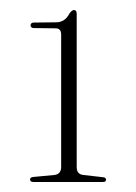

<svg xmlns="http://www.w3.org/2000/svg" viewBox="-20 -731 272 383"><path d="M48 -675Q41 -675 41 -680.5Q41 -686 48 -686L92 -686.5Q109.5 -686.5 118.5 -704Q123.5 -711 127.5 -711Q133 -711 133 -703.5V-397.5Q133 -383.5 146 -382L185.5 -377.5Q191.5 -377 191.5 -372.5Q191.5 -368 185.5 -368H46.5Q40 -368 40 -373Q40 -377.5 46.5 -378L89 -382Q102 -384 102 -398V-662Q102 -674.5 91 -674.5Z"/></svg>

Font: Fraunces 72pt S000 Thin
Style: Regular
Weight: 100
Version: Version 1.000; ttfautohint (v1.8.3)